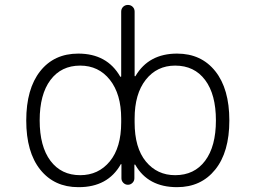

<svg xmlns="http://www.w3.org/2000/svg" viewBox="-20 -774 1040 782"><path d="M306.6 -60.5Q380.9 -60.5 427.2 -116.7Q473.6 -172.9 473.6 -275.4V-291Q473.6 -390.6 427.7 -448.7Q381.8 -506.8 306.6 -506.8Q229.5 -506.8 185.5 -448.2Q141.6 -389.6 141.6 -283.7Q141.6 -177.7 185.5 -119.1Q229.5 -60.5 306.6 -60.5ZM693.4 -506.8Q619.1 -506.8 573.7 -449.2Q528.3 -391.6 528.3 -291V-275.4Q528.3 -171.9 574.2 -116.2Q620.1 -60.5 693.4 -60.5Q771.5 -60.5 815.4 -119.1Q859.4 -177.7 859.4 -283.7Q859.4 -389.6 815.4 -448.2Q771.5 -506.8 693.4 -506.8ZM474.6 -103.5Q474.6 -105.5 473.1 -106Q471.7 -106.4 471.7 -104.5Q418.9 -11.7 300.8 -11.7Q299.8 -11.7 298.8 -11.7Q201.2 -11.7 144 -83Q86.9 -154.3 86.9 -283.2Q86.9 -412.1 143.6 -483.9Q200.2 -555.7 298.8 -555.7Q416 -555.7 469.7 -461.9Q470.7 -460.9 472.2 -461.4Q473.6 -461.9 473.6 -462.9V-726.6Q473.6 -738.3 481.4 -746.1Q489.3 -753.9 501 -753.9Q512.7 -753.9 520.5 -746.1Q528.3 -738.3 528.3 -726.6V-464.8Q528.3 -463.9 529.8 -463.4Q531.2 -462.9 532.2 -464.8Q585.9 -555.7 701.2 -555.7Q799.8 -555.7 856.9 -483.9Q914.1 -412.1 914.1 -283.2Q914.1 -154.3 856.4 -83Q798.8 -11.7 701.2 -11.7Q583 -11.7 531.2 -102.5Q530.3 -104.5 528.8 -104Q527.3 -103.5 527.3 -101.6V-47.9Q527.3 -37.1 519.5 -29.3Q511.7 -21.5 501 -21.5Q490.2 -21.5 482.4 -29.3Q474.6 -37.1 474.6 -47.9Z"/></svg>

Font: Rounded Mgen+ 2m light
Style: Regular
Weight: 200
Designer: [Source Han Sans]
Ryoko NISHIZUKA  (kana & ideographs); Paul D. Hunt (Latin, Greek & Cyrillic); Wenlong ZHANG  (bopomofo
Version: Version 1.059.20150602